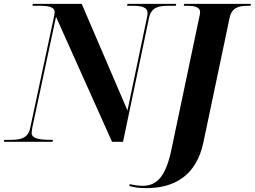

<svg xmlns="http://www.w3.org/2000/svg" viewBox="-48 -734 1319 994"><path d="M-28 0H224L226 -10H217C156 -10 116 -17 116 -45C116 -52 117 -62 120 -77L242 -647L532 0H589L724 -644C736 -699 779 -704 825 -704H862L864 -714H612L610 -704H636C688 -704 716 -696 716 -666C716 -659 714 -648 712 -639L612 -162L375 -714H122L120 -704H155C202 -704 235 -699 235 -670C235 -663 232 -651 229 -636L108 -70C97 -17 55 -10 8 -10H-26ZM709 240C855 240 969 175 1005 3L1141 -643C1152 -696 1191 -704 1236 -704H1249L1251 -714H906L903 -704H916C958 -704 988 -699 988 -670C988 -665 986 -654 984 -647L841 33C810 188 760 228 689 228C669 228 642 224 624 219L621 229C647 236 671 240 709 240Z"/></svg>

Font: Noto Serif Display
Style: Bold Italic
Weight: 700
Italic angle: -12°
Designer: Monotype Design Team
Foundry: Monotype Imaging Inc.
Version: Version 2.009